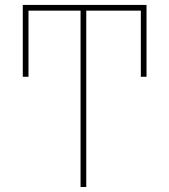

<svg xmlns="http://www.w3.org/2000/svg" viewBox="-20 -747 676 767"><path d="M324.6 0H301.8V-704.5H93.8V-440.3H71V-727.3H565.3V-440.3H542.6V-704.5H324.6Z"/></svg>

Font: Linik Sans Thin
Style: Regular
Weight: 100
Designer: Fonts by Rasmus Andersson / Changes by Cristiano Sobral with parts from Marc Monis
Foundry: rsms
Version: Version 3.020; ttfautohint (v1.6)